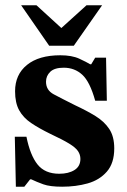

<svg xmlns="http://www.w3.org/2000/svg" viewBox="-20 -694 480 726"><path d="M40 12 36 -177H80Q94 -107 122 -72Q150 -37 204 -37Q239 -37 261.5 -51Q284 -65 284 -93Q284 -109 275 -122.5Q266 -136 241.5 -151Q217 -166 170 -188Q127 -209 97.5 -229Q68 -249 52.5 -277Q37 -305 37 -349Q37 -412 82 -448.5Q127 -485 208 -485Q252 -485 280 -472Q308 -459 321 -451H325L340 -476H381L384 -313H340Q320 -385 291 -411.5Q262 -438 221 -438Q186 -438 170 -422.5Q154 -407 154 -385Q154 -353 183 -337.5Q212 -322 264 -296Q307 -276 340.5 -255.5Q374 -235 393 -206.5Q412 -178 412 -133Q412 -77 384 -45Q356 -13 311.5 -0.5Q267 12 215 12Q169 12 144 3Q119 -6 98 -16H94L72 12ZM259 -521H166L60 -674H118L212 -588L307 -674H366Z"/></svg>

Font: STIX Two Text
Style: Bold
Weight: 700
Designer: Ross Mills, John Hudson & Paul Hanslow, Tiro Typeworks Ltd; with prior portions MicroPress Inc., and Coen Hoffman.
Foundry: Tiro Typeworks Ltd
Version: Version 2.13 b171